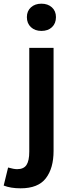

<svg xmlns="http://www.w3.org/2000/svg" viewBox="-68 -799 400 1043"><path d="M-48 209 -24 111Q7 120 25 120Q61 120 76 97Q91 74 91 25V-539H223V21Q223 115 181 169.5Q139 224 44 224Q-10 224 -48 209ZM78 -706Q78 -739 100 -759Q122 -779 157 -779Q192 -779 214 -759Q236 -739 236 -706Q236 -672 214.5 -651.5Q193 -631 157 -631Q122 -631 100 -651.5Q78 -672 78 -706Z"/></svg>

Font: Nebula Sans Semibold
Style: Regular
Weight: 600
Designer: Paul D. Hunt for Adobe (as Source Sans)
Foundry: Nebula Entertainment & Broadcasting LLC
Version: Version 1.010